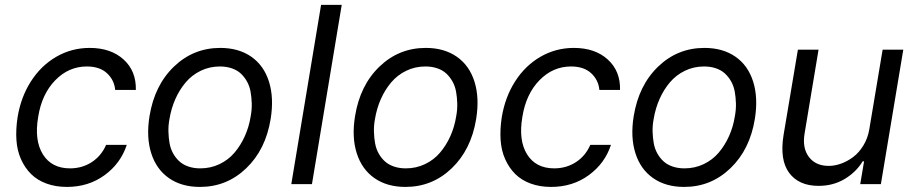

<svg xmlns="http://www.w3.org/2000/svg" viewBox="-20 -747 3716 779"><path d="M251.4 11.4Q206 11.4 168.9 -2.1Q131.7 -15.6 106.5 -40.5Q81.3 -65.3 65.5 -100.3Q49.7 -135.3 46.7 -177.9Q43.7 -220.5 51.1 -269.9Q64.3 -352.3 105.3 -416.5Q146.3 -480.8 208.5 -516.7Q270.6 -552.6 343.8 -552.6Q429.7 -552.6 481.4 -505.7Q533 -458.8 531.2 -382.1H447.4Q443.5 -422.6 414.1 -449.9Q384.6 -477.3 332.4 -477.3Q258.5 -477.3 204 -421.2Q149.5 -365.1 134.9 -272.7Q118.6 -177.9 153.9 -120.9Q189.3 -63.9 264.2 -63.9Q313.2 -63.9 352.1 -89.1Q391 -114.3 410.5 -159.1H494.3Q469.8 -84.2 404.5 -36.4Q339.1 11.4 251.4 11.4Z M791.2 11.4Q716.6 11.4 665.5 -24.3Q614.3 -60 593.6 -125.2Q572.8 -190.3 586.6 -275.6Q606.9 -400.9 685.7 -476.7Q764.6 -552.6 873.6 -552.6Q948.2 -552.6 999.5 -516.9Q1050.8 -481.2 1071.4 -415.5Q1092 -349.8 1078.1 -264.2Q1057.9 -139.9 979 -64.3Q900.2 11.4 791.2 11.4ZM792.6 -63.9Q834.5 -63.9 870.4 -81Q906.2 -98 931.5 -127.7Q956.7 -157.3 973.5 -195Q990.4 -232.6 997.2 -275.6Q1002.1 -302.2 1001.4 -327.4Q1000.7 -352.6 996.6 -375.2Q992.5 -397.7 982.1 -416.4Q971.6 -435 956.9 -448.7Q942.1 -462.4 920.5 -469.8Q898.8 -477.3 872.2 -477.3Q830.3 -477.3 794.4 -459.9Q758.5 -442.5 733.3 -412.6Q708.1 -382.8 691.4 -345Q674.7 -307.2 667.6 -264.2Q662.6 -237.6 663.4 -212.4Q664.1 -187.1 668.1 -165Q672.2 -142.8 682.7 -124.1Q693.2 -105.5 707.9 -92.2Q722.7 -78.8 744.3 -71.4Q766 -63.9 792.6 -63.9Z M1366.5 -727.3 1245.7 0H1161.9L1282.7 -727.3Z M1625 11.4Q1550.4 11.4 1499.3 -24.3Q1448.2 -60 1427.4 -125.2Q1406.6 -190.3 1420.5 -275.6Q1440.7 -400.9 1519.5 -476.7Q1598.4 -552.6 1707.4 -552.6Q1782 -552.6 1833.3 -516.9Q1884.6 -481.2 1905.2 -415.5Q1925.8 -349.8 1911.9 -264.2Q1891.7 -139.9 1812.9 -64.3Q1734 11.4 1625 11.4ZM1626.4 -63.9Q1668.3 -63.9 1704.2 -81Q1740.1 -98 1765.3 -127.7Q1790.5 -157.3 1807.4 -195Q1824.2 -232.6 1831 -275.6Q1835.9 -302.2 1835.2 -327.4Q1834.5 -352.6 1830.4 -375.2Q1826.3 -397.7 1815.9 -416.4Q1805.4 -435 1790.7 -448.7Q1775.9 -462.4 1754.3 -469.8Q1732.6 -477.3 1706 -477.3Q1664.1 -477.3 1628.2 -459.9Q1592.3 -442.5 1567.1 -412.6Q1541.9 -382.8 1525.2 -345Q1508.5 -307.2 1501.4 -264.2Q1496.4 -237.6 1497.2 -212.4Q1497.9 -187.1 1502 -165Q1506 -142.8 1516.5 -124.1Q1527 -105.5 1541.7 -92.2Q1556.5 -78.8 1578.1 -71.4Q1599.8 -63.9 1626.4 -63.9Z M2215.9 11.4Q2170.5 11.4 2133.3 -2.1Q2096.2 -15.6 2071 -40.5Q2045.8 -65.3 2030 -100.3Q2014.2 -135.3 2011.2 -177.9Q2008.2 -220.5 2015.6 -269.9Q2028.8 -352.3 2069.8 -416.5Q2110.8 -480.8 2172.9 -516.7Q2235.1 -552.6 2308.2 -552.6Q2394.2 -552.6 2445.8 -505.7Q2497.5 -458.8 2495.7 -382.1H2411.9Q2408 -422.6 2378.6 -449.9Q2349.1 -477.3 2296.9 -477.3Q2223 -477.3 2168.5 -421.2Q2114 -365.1 2099.4 -272.7Q2083.1 -177.9 2118.4 -120.9Q2153.8 -63.9 2228.7 -63.9Q2277.7 -63.9 2316.6 -89.1Q2355.5 -114.3 2375 -159.1H2458.8Q2434.3 -84.2 2369 -36.4Q2303.6 11.4 2215.9 11.4Z M2755.7 11.4Q2681.1 11.4 2630 -24.3Q2578.8 -60 2558.1 -125.2Q2537.3 -190.3 2551.1 -275.6Q2571.4 -400.9 2650.2 -476.7Q2729 -552.6 2838.1 -552.6Q2912.6 -552.6 2964 -516.9Q3015.3 -481.2 3035.9 -415.5Q3056.5 -349.8 3042.6 -264.2Q3022.4 -139.9 2943.5 -64.3Q2864.7 11.4 2755.7 11.4ZM2757.1 -63.9Q2799 -63.9 2834.9 -81Q2870.7 -98 2896 -127.7Q2921.2 -157.3 2938 -195Q2954.9 -232.6 2961.6 -275.6Q2966.6 -302.2 2965.9 -327.4Q2965.2 -352.6 2961.1 -375.2Q2957 -397.7 2946.6 -416.4Q2936.1 -435 2921.3 -448.7Q2906.6 -462.4 2884.9 -469.8Q2863.3 -477.3 2836.6 -477.3Q2794.7 -477.3 2758.9 -459.9Q2723 -442.5 2697.8 -412.6Q2672.6 -382.8 2655.9 -345Q2639.2 -307.2 2632.1 -264.2Q2627.1 -237.6 2627.8 -212.4Q2628.6 -187.1 2632.6 -165Q2636.7 -142.8 2647.2 -124.1Q2657.7 -105.5 2672.4 -92.2Q2687.1 -78.8 2708.8 -71.4Q2730.5 -63.9 2757.1 -63.9Z M3507.1 -223 3561.1 -545.5H3644.9L3554 0H3470.2L3485.8 -92.3H3480.1Q3452.8 -47.9 3406.4 -20.4Q3360.1 7.1 3301.1 7.1Q3221.2 7.1 3182 -45.5Q3142.8 -98 3159.1 -198.9L3217.3 -545.5H3301.1L3244.3 -204.5Q3234.7 -145.6 3262.3 -109.7Q3289.8 -73.9 3342.3 -73.9Q3366.8 -73.9 3392.4 -83.1Q3418 -92.3 3441.6 -109.9Q3465.2 -127.5 3483.1 -157Q3501.1 -186.4 3507.1 -223Z"/></svg>

Font: Karasuma Gothic
Style: Italic
Weight: 400
Italic angle: -9.39999°
Designer: Rasmus Andersson / Ryoko Nishizuka
Foundry: Genbu
Version: Version 1.00